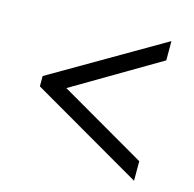

<svg xmlns="http://www.w3.org/2000/svg" viewBox="-80 -690 672 664"><g transform="rotate(15 255.5 -358.0)"><path d="M455 -108V-178L146 -357L455 -539V-608L56 -376V-339Z"/></g></svg>

Font: Noto Serif Devanagari SemiCondensed Medium
Style: Regular
Weight: 500
Width: 4
Designer: Universal Thirst, Indian Type Foundry and the Monotype Design Team
Foundry: Monotype Imaging Inc.
Version: Version 2.004